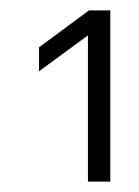

<svg xmlns="http://www.w3.org/2000/svg" viewBox="-20 -719 267 369"><path d="M149 -651 55 -582V-628L151 -699H192V-370H149Z"/></svg>

Font: Prompt ExtraLight
Style: Regular
Weight: 275
Designer: Katatrad Team
Foundry: CadsonDemak
Version: Version 1.000